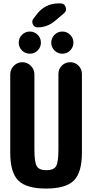

<svg xmlns="http://www.w3.org/2000/svg" viewBox="-20 -1095 540 1125"><path d="M280.3 -844.7Q280.3 -872.1 299.3 -891.1Q318.4 -910.2 345.2 -910.2Q372.1 -910.2 391.1 -891.1Q410.2 -872.1 410.2 -845.2Q410.2 -818.4 391.1 -799.3Q372.1 -780.3 345.2 -780.3Q318.4 -780.3 299.3 -799.3Q280.3 -818.4 280.3 -844.7ZM89.8 -844.7Q89.8 -872.1 108.9 -891.1Q127.9 -910.2 154.8 -910.2Q181.6 -910.2 200.7 -891.1Q219.7 -872.1 219.7 -845.2Q219.7 -818.4 200.7 -799.3Q181.6 -780.3 154.8 -780.3Q127.9 -780.3 108.9 -799.3Q89.8 -818.4 89.8 -844.7ZM460 -661.1V-200.2Q460 -84 412.6 -37.1Q365.2 9.8 250 9.8Q134.8 9.8 87.4 -37.1Q40 -84 40 -200.2V-659.2Q40 -688.5 61 -709.5Q82 -730.5 110.8 -730.5Q139.6 -730.5 160.6 -709.5Q181.6 -688.5 181.6 -659.2V-219.7Q181.6 -143.6 195.8 -120.6Q210 -97.7 252 -97.7Q293.9 -97.7 308.1 -120.6Q322.3 -143.6 322.3 -219.7V-661.1Q322.3 -690.4 342.3 -710.4Q362.3 -730.5 391.1 -730.5Q419.9 -730.5 439.9 -710.4Q460 -690.4 460 -661.1ZM356.4 -1018.6 304.7 -974.6Q258.8 -934.6 200.2 -934.6Q181.6 -934.6 172.9 -951.7Q164.1 -968.8 174.8 -984.4L191.4 -1005.9Q241.2 -1075.2 325.2 -1075.2H335Q357.4 -1075.2 364.7 -1053.7Q372.1 -1032.2 356.4 -1018.6Z"/></svg>

Font: Rounded-X Mgen+ 1mn bold
Style: Bold
Weight: 700
Designer: [Source Han Sans]
Ryoko NISHIZUKA  (kana & ideographs); Paul D. Hunt (Latin, Greek & Cyrillic); Wenlong ZHANG  (bopomofo
Version: Version 1.059.20150602